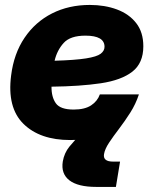

<svg xmlns="http://www.w3.org/2000/svg" viewBox="-20 -547 612 766"><path d="M260.3 11.7Q139.2 11.7 73.5 -53Q7.8 -117.7 24.4 -246.1Q35.2 -333 77.9 -396.2Q120.6 -459.5 187.5 -493.4Q254.4 -527.3 338.4 -527.3Q397.9 -527.3 446.5 -509.3Q495.1 -491.2 523.4 -454.8Q551.8 -418.5 551.8 -362.3Q551.8 -295.4 508.1 -261.2Q464.4 -227.1 382.3 -214.8Q300.3 -202.6 185.5 -201.2Q185.1 -159.7 202.9 -134.8Q220.7 -109.9 273.9 -109.9Q317.9 -109.9 343.3 -126.5Q368.7 -143.1 378.4 -170.4H534.2Q506.3 -88.4 437.3 -38.3Q368.2 11.7 260.3 11.7ZM197.8 -304.7Q280.3 -307.1 323.2 -314Q366.2 -320.8 381.6 -332.5Q397 -344.2 397 -360.4Q397 -404.8 320.8 -404.8Q260.3 -404.8 233.9 -375.5Q207.5 -346.2 197.8 -304.7ZM363.8 198.7Q291 198.7 256.8 172.4Q222.7 146 230.5 97.2Q236.3 63.5 256.6 38.3Q276.9 13.2 306.2 -15.6L534.2 -170.4Q521.5 -131.8 499.8 -97.7Q478 -63.5 455.1 -33.4Q432.1 -3.4 415.3 22Q398.4 47.4 395 67.9Q390.1 97.7 431.2 97.7H459L442.4 198.7Z"/></svg>

Font: Inter Display ExtraBold
Style: Italic
Weight: 800
Italic angle: -9.39999°
Designer: Rasmus Andersson
Foundry: rsms
Version: Version 4.000;git-a52131595